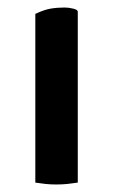

<svg xmlns="http://www.w3.org/2000/svg" viewBox="-20 -486 300 511"><path d="M74 0V-449Q97 -460 114.5 -463Q132 -466 152 -466Q163 -466 175 -463Q187 -460 187 -455V0Q174 2 160 3.5Q146 5 130 5Q114 5 100.5 3.5Q87 2 74 0Z"/></svg>

Font: Monomakh
Style: Regular
Weight: 400
Version: Version 1.200; ttfautohint (v1.8.4.7-5d5b)